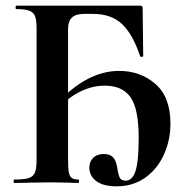

<svg xmlns="http://www.w3.org/2000/svg" viewBox="-20 -645 674 677"><path d="M295 -54Q295 -75 308.5 -88.5Q322 -102 346 -102Q367 -102 378 -91Q389 -80 393 -56Q397 -28 402.5 -18Q408 -8 423 -8Q447 -8 458 -42.5Q469 -77 469 -158Q469 -262 440 -302.5Q411 -343 350 -343Q264 -343 186 -265L174 -274Q234 -338 289 -366.5Q344 -395 400 -395Q475 -395 528 -349Q581 -303 581 -209Q581 -151 558 -100Q535 -49 492 -18.5Q449 12 391 12Q344 12 319.5 -6.5Q295 -25 295 -54ZM30 -12Q65 -12 81 -17Q97 -22 103 -36.5Q109 -51 109 -81V-544Q109 -574 103.5 -588Q98 -602 83 -607.5Q68 -613 37 -613Q35 -613 35 -619Q35 -625 37 -625H474Q483 -625 483 -616L485 -448Q485 -445 480 -444.5Q475 -444 474 -447Q448 -525 410 -560.5Q372 -596 308 -596H277Q247 -596 233.5 -583Q220 -570 220 -543V-85Q220 -53 222.5 -38.5Q225 -24 232.5 -18Q240 -12 256 -12Q259 -12 259 -6Q259 0 256 0Q232 0 219 -1L160 -2L85 -1Q65 0 30 0Q28 0 28 -6Q28 -12 30 -12Z"/></svg>

Font: Cormorant Infant
Style: Bold
Weight: 700
Designer: Christian Thalmann (Catharsis Fonts)
Foundry: Catharsis Fonts
Version: Version 4.000